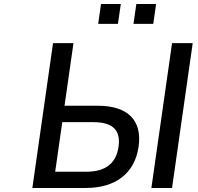

<svg xmlns="http://www.w3.org/2000/svg" viewBox="-20 -933 984 953"><path d="M406.2 0C552.7 0 648.9 -71.8 668 -205.1C687 -338.4 611.3 -408.2 465.3 -408.2H300.3L344.7 -718.8H243.2L140.6 0ZM289.1 -326.7H443.8C539.1 -326.7 580.1 -287.1 568.4 -204.6C556.6 -122.1 503.9 -80.6 408.2 -80.6H253.9ZM834 0 936.5 -718.8H834L731.4 0ZM740.7 -814.5 754.9 -913.1H656.7L642.6 -814.5ZM565.4 -814.5 579.6 -913.1H481.4L467.3 -814.5Z"/></svg>

Font: Winston
Style: Italic
Weight: 400
Italic angle: -8.13011°
Designer: Vernon Adams, Kim Jin-seong, David Berlow, Cristiano Sobral
Foundry: The Winston Project Authors
Version: Version 3.004